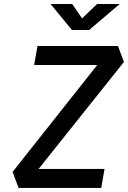

<svg xmlns="http://www.w3.org/2000/svg" viewBox="-20 -918 626 938"><path d="M136.7 -52.7 41.5 -78.1 490.7 -645.5 585.4 -615.2ZM70.8 0 41.5 -78.1 136.7 -92.8H490.7L474.6 0ZM147 -600.6 163.1 -693.4H556.2L585.4 -615.2L503.9 -600.6ZM331.5 -771.5 227.1 -898.4H333L384.8 -822.3H375L454.1 -898.4H564.9L415.5 -771.5Z"/></svg>

Font: Cascadia Mono NF
Style: Italic
Weight: 400
Italic angle: -10°
Monospace: yes
Designer: Aaron Bell
Foundry: Saja Typeworks
Version: Version 2404.023